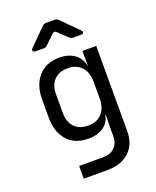

<svg xmlns="http://www.w3.org/2000/svg" viewBox="-173 -884 945 1163"><g transform="rotate(-20 300.0 -302.5)"><path d="M161 180V98H316Q363 98 390 71.5Q417 45 417 0V-50L419 -140H401L418 -165Q418 -105 378 -71.5Q338 -38 271 -38Q186 -38 137 -92Q88 -146 88 -240V-356Q88 -450 137 -505Q186 -560 271 -560Q338 -560 378 -525Q418 -490 418 -430L401 -455H418V-550H507V0Q507 83 455.5 131.5Q404 180 315 180ZM298 -113Q354 -113 386 -148Q418 -183 418 -245V-350Q418 -412 386 -447Q354 -482 298 -482Q241 -482 209.5 -449Q178 -416 178 -360V-235Q178 -179 209.5 -146Q241 -113 298 -113ZM151 -645Q138 -645 134.5 -653Q131 -661 140 -670L245 -775Q255 -785 269 -785H324Q338 -785 348 -775L453 -670Q462 -661 459.5 -653Q457 -645 443 -645H393Q379 -645 369 -655L311 -710Q298 -724 283 -709L227 -655Q217 -645 203 -645Z"/></g></svg>

Font: Pitagon Sans Mono
Style: Regular
Weight: 400
Monospace: yes
Designer: Travis Tran
Foundry: Pitagon
Version: Version 1.001;gftools[0.9.26]